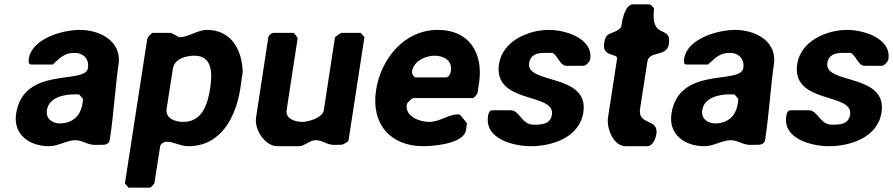

<svg xmlns="http://www.w3.org/2000/svg" viewBox="-20 -673 4153 893"><path d="M55 -145C40 -46 118 7 208 7C251 7 292 -21 330 -21C364 -21 385 1 423 1C430 1 460 0 467 0C483 -5 489 -10 491 -25C509 -144 516 -269 533 -387C538 -488 439 -534 350 -534C276 -534 129 -496 114 -400C113 -392 110 -373 125 -373H225C265 -410 283 -427 327 -427C368 -427 396 -398 389 -356C377 -278 90 -368 55 -145ZM198 -160C207 -221 279 -234 325 -234C332 -234 349 -234 349 -233L366 -213C367 -213 364 -196 363 -189C354 -132 315 -99 258 -99C224 -99 192 -121 198 -160Z M698 180 725 7C727 -5 745 -14 754 -14C789 -14 818 7 856 7C1011 7 1078 -133 1098 -263C1100 -275 1107 -329 1109 -340C1105 -442 1056 -534 942 -534C900 -534 855 -500 816 -500H813L776 -520H690C685 -520 666 -499 665 -493L561 180L578 200H678C682 200 697 181 698 180ZM884 -414C970 -414 968 -329 957 -260C946 -189 921 -106 832 -106C797 -106 748 -121 755 -167L784 -353C791 -401 848 -414 884 -414Z M1346 -520H1252C1243 -520 1229 -509 1228 -500L1171 -127C1162 -70 1213 7 1270 7H1370C1397 7 1420 -21 1448 -21C1481 -21 1499 1 1535 1C1540 1 1566 0 1571 0C1577 -2 1600 -13 1601 -20L1675 -500L1658 -520H1566L1538 -500L1486 -160C1480 -124 1412 -106 1386 -106C1356 -106 1307 -119 1313 -160L1364 -493C1365 -499 1349 -517 1346 -520Z M1729 -253C1705 -96 1796 7 1949 7C1985 7 2137 -2 2147 -67L2152 -100L2119 -140C2119 -140 2112 -141 2110 -141C2066 -141 2025 -106 1976 -106C1932 -106 1863 -131 1872 -187C1873 -195 1895 -217 1904 -217H2178C2186 -217 2198 -233 2201 -240L2208 -287C2229 -425 2163 -534 2017 -534C1858 -534 1751 -397 1729 -253ZM1896 -340C1904 -390 1960 -414 2001 -414C2042 -414 2085 -393 2077 -343C2075 -331 2069 -313 2052 -313H1912C1907 -313 1894 -330 1896 -340Z M2250 -133C2233 -26 2370 7 2449 7C2545 7 2675 -32 2693 -150C2721 -334 2425 -279 2441 -380C2448 -422 2482 -427 2516 -427H2550C2575 -414 2585 -367 2614 -367H2694C2706 -367 2723 -386 2725 -397C2740 -495 2608 -534 2533 -534C2440 -534 2318 -484 2301 -376C2272 -187 2563 -244 2547 -140C2540 -94 2498 -93 2462 -93C2406 -93 2397 -160 2355 -160H2269C2254 -160 2251 -141 2250 -133Z M2790 -473C2779 -405 2854 -427 2850 -400L2808 -127C2800 -78 2832 7 2890 7H2990C3018 7 3030 -32 3033 -50C3044 -124 2945 -88 2957 -167L2991 -387C2999 -438 3082 -407 3091 -468C3105 -561 3004 -483 3022 -633C3020 -638 3007 -653 2999 -653H2925C2881 -653 2871 -556 2869 -547C2834 -508 2799 -533 2790 -473Z M3103 -145C3088 -46 3166 7 3256 7C3299 7 3340 -21 3378 -21C3412 -21 3433 1 3471 1C3478 1 3508 0 3515 0C3531 -5 3537 -10 3539 -25C3557 -144 3564 -269 3581 -387C3586 -488 3487 -534 3398 -534C3324 -534 3177 -496 3162 -400C3161 -392 3158 -373 3173 -373H3273C3313 -410 3331 -427 3375 -427C3416 -427 3444 -398 3437 -356C3425 -278 3138 -368 3103 -145ZM3246 -160C3255 -221 3327 -234 3373 -234C3380 -234 3397 -234 3397 -233L3414 -213C3415 -213 3412 -196 3411 -189C3402 -132 3363 -99 3306 -99C3272 -99 3240 -121 3246 -160Z M3637 -133C3620 -26 3757 7 3836 7C3932 7 4062 -32 4080 -150C4108 -334 3812 -279 3828 -380C3835 -422 3869 -427 3903 -427H3937C3962 -414 3972 -367 4001 -367H4081C4093 -367 4110 -386 4112 -397C4127 -495 3995 -534 3920 -534C3827 -534 3705 -484 3688 -376C3659 -187 3950 -244 3934 -140C3927 -94 3885 -93 3849 -93C3793 -93 3784 -160 3742 -160H3656C3641 -160 3638 -141 3637 -133Z"/></svg>

Font: Asimov Print
Style: CIt
Weight: 500
Designer: Google
Version: Version 2.000980: 2014